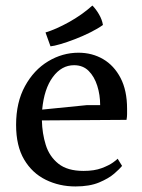

<svg xmlns="http://www.w3.org/2000/svg" viewBox="-20 -657 513 692"><path d="M252 15Q194 15 145 -9Q96 -33 67 -82Q38 -131 38 -207Q38 -288 70 -346.5Q102 -405 153.5 -436Q205 -467 263 -467Q312 -467 351.5 -444Q391 -421 414.5 -376Q438 -331 438 -265Q438 -255 438 -245.5Q438 -236 436 -225L131 -223Q132 -176 145 -134.5Q158 -93 190.5 -67Q223 -41 281 -41Q320 -41 346.5 -51Q373 -61 387.5 -71.5Q402 -82 404 -85L420 -59Q412 -49 392 -31.5Q372 -14 337.5 0.5Q303 15 252 15ZM247 -422Q202 -422 170.5 -379.5Q139 -337 132 -262L292 -278H341Q341 -315 330.5 -348Q320 -381 299.5 -401.5Q279 -422 247 -422ZM162 -490 144 -540Q181 -551 228 -577Q275 -603 313 -637Q326 -624 337 -605Q348 -586 351 -567Q333 -554 306 -540.5Q279 -527 250.5 -516Q222 -505 198 -498Q174 -491 162 -490Z"/></svg>

Font: Maname
Style: Regular
Weight: 400
Designer: Pathum Egodawatta
Foundry: mooniak
Version: Version 1.000; ttfautohint (v1.8.4.7-5d5b)